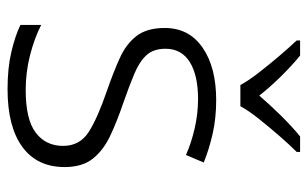

<svg xmlns="http://www.w3.org/2000/svg" viewBox="-173 -631 814 508"><g transform="rotate(90 234.0 -377.0)"><path d="M422 -141Q422 -68 368.5 -29Q315 10 216 10Q160 10 117.5 0Q75 -10 46 -24V-79Q81 -61 126 -49.5Q171 -38 218 -38Q296 -38 331 -64.5Q366 -91 366 -137Q366 -181 329.5 -204.5Q293 -228 220 -253Q171 -270 133.5 -287Q96 -304 75 -331.5Q54 -359 54 -406Q54 -470 106 -506Q158 -542 245 -542Q293 -542 334.5 -532.5Q376 -523 410 -509L390 -462Q359 -476 320 -485Q281 -494 242 -494Q179 -494 144 -472Q109 -450 109 -408Q109 -376 126 -357.5Q143 -339 175 -325.5Q207 -312 253 -296Q300 -280 338.5 -262Q377 -244 399.5 -216Q422 -188 422 -141ZM205 -606Q193 -628 172 -655Q151 -682 128 -709Q105 -736 87 -755V-764H127Q154 -742 182.5 -713Q211 -684 233 -656Q257 -684 285.5 -713Q314 -742 341 -764H382V-755Q363 -736 339.5 -709Q316 -682 294.5 -655Q273 -628 261 -606Z"/></g></svg>

Font: BC Sans Light
Style: Regular
Weight: 300
Designer: Monotype Design Team
Foundry: Monotype Imaging Inc.
Version: Version 2.000;GOOG;noto-source:20170915:90ef993387c0